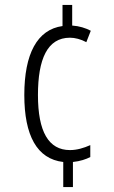

<svg xmlns="http://www.w3.org/2000/svg" viewBox="-20 -795 460 774"><path d="M271 -692V-775H232V-690C130 -676 78 -578 78 -412C78 -249 129 -154 235 -142V-41H274V-142C303 -145 327 -153 344 -162V-210C317 -198 290 -190 262 -190C176 -190 133 -264 133 -412C133 -557 171 -643 262 -643C282 -643 306 -637 328 -625L346 -671C325 -682 300 -690 271 -692Z"/></svg>

Font: Noto Sans Tamil UI ExtraCondensed Light
Style: Regular
Weight: 300
Width: 2
Designer: Jelle Bosma - Monotype Design Team
Foundry: Monotype Imaging Inc.
Version: Version 2.004